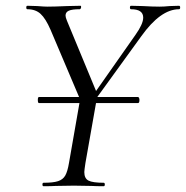

<svg xmlns="http://www.w3.org/2000/svg" viewBox="-20 -645 644 665"><path d="M111 -299Q111 -309 115 -309H458Q460 -309 461.5 -306Q463 -303 463 -299Q463 -288 458 -288H115Q111 -288 111 -299ZM277 -279 449 -524Q476 -562 476 -584Q476 -613 434 -613Q430 -613 430 -619Q430 -625 434 -625L474 -624Q508 -622 533 -622Q548 -622 568 -624L600 -625Q604 -625 604 -619Q604 -613 600 -613Q536 -613 469 -519L288 -269ZM131 -12Q164 -12 181 -17.5Q198 -23 206 -37Q214 -51 219 -81L259 -310L318 -319L276 -81Q272 -55 272 -49Q272 -27 286.5 -19.5Q301 -12 339 -12Q343 -12 343 -6Q343 0 339 0Q312 0 297 -1L236 -2L173 -1Q158 0 131 0Q127 0 127 -6Q127 -12 131 -12ZM75 -613Q71 -613 71 -619Q71 -625 75 -625L109 -624Q133 -622 144 -622Q169 -622 213 -624L259 -625Q261 -625 261 -621Q261 -618 259.5 -615.5Q258 -613 256 -613Q230 -613 218.5 -608Q207 -603 207 -591Q207 -585 212 -573L318 -317L270 -271L155 -542Q138 -581 120.5 -597Q103 -613 75 -613Z"/></svg>

Font: Cormorant Garamond
Style: Italic
Weight: 400
Italic angle: -10°
Designer: Christian Thalmann (Catharsis Fonts)
Foundry: Catharsis Fonts
Version: Version 4.000